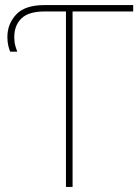

<svg xmlns="http://www.w3.org/2000/svg" viewBox="-20 -734 543 754"><path d="M239 0H265V-689H503V-714H154Q78 -714 43.5 -677Q9 -640 9 -589Q9 -570 12.5 -555Q16 -540 20 -531H48Q45 -538 40.5 -553Q36 -568 36 -588Q36 -634 64 -661.5Q92 -689 156 -689H239Z"/></svg>

Font: Noto Sans UI Thin
Style: Regular
Weight: 250
Designer: Monotype Design Team
Foundry: Monotype Imaging Inc.
Version: Version 1.901